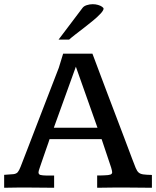

<svg xmlns="http://www.w3.org/2000/svg" viewBox="-23 -886 737 906"><path d="M-3.4 0V-61Q26.4 -62.5 40.3 -64.2Q54.2 -65.9 60.8 -73.7Q67.4 -81.5 74.2 -99.1Q76.2 -104 86.4 -130.6Q96.7 -157.2 112.3 -197.5Q127.9 -237.8 146 -285.2Q164.1 -332.5 182.4 -379.6Q200.7 -426.8 216.3 -467.3Q231.9 -507.8 242.2 -534.4Q252.4 -561 254.4 -565.9L274.9 -632.8H413.1Q413.1 -632.8 422.9 -606.9Q432.6 -581.1 448.7 -538.1Q464.8 -495.1 484.4 -443.4Q503.9 -391.6 523.9 -339.4Q543.9 -287.1 560.8 -242.2Q577.6 -197.3 588.6 -168.5Q599.6 -139.6 601.1 -135.3Q610.8 -108.9 617.2 -93.8Q623.5 -78.6 631.3 -71.8Q639.2 -64.9 653.6 -63Q668 -61 693.8 -60.5V0Q666 0 639.2 -0.5Q612.3 -1 581.1 -1Q546.4 -1 513.2 -1Q480 -1 435.5 0V-58.1Q444.3 -58.1 453.4 -58.1Q462.4 -58.1 468.3 -58.6Q490.2 -59.1 498.3 -62.3Q506.3 -65.4 506.3 -73.2Q506.3 -76.7 504.9 -82.3Q503.4 -87.9 501.5 -95.2L456.5 -229.5H210.9Q210.4 -227.5 205.6 -213.4Q200.7 -199.2 193.8 -179.7Q187 -160.2 180.2 -140.4Q173.3 -120.6 168.7 -106.9Q164.1 -93.3 163.6 -91.8Q158.7 -78.1 158.7 -72.8Q158.7 -63 167.7 -60.5Q176.8 -58.1 197.3 -57.6Q203.1 -57.6 213.9 -57.6Q224.6 -57.6 232.4 -57.6V0Q204.6 0 176 -0.5Q147.5 -1 117.7 -1Q86.4 -1 60.3 -1Q34.2 -1 -3.4 0ZM231 -283.2H437L335 -571.3ZM253.4 -699.2 366.7 -849.1Q373 -857.4 386.7 -861.8Q400.4 -866.2 414.6 -866.2Q427.7 -866.2 439.5 -862.8Q451.2 -859.4 458.5 -854.2Q465.8 -849.1 465.8 -844.7Q464.8 -835.9 451.4 -821.5Q438 -807.1 417.5 -790Q397 -772.9 374.8 -755.9Q352.5 -738.8 333.3 -723.9Q314 -709 303.2 -699.2Z"/></svg>

Font: Kameron Medium
Style: Regular
Weight: 500
Designer: Vernon Adams
Foundry: Vernon Adams
Version: Version 1.100